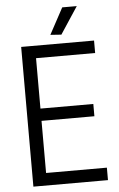

<svg xmlns="http://www.w3.org/2000/svg" viewBox="-61 -971 626 1013"><g transform="rotate(-5 252.0 -464.5)"><path d="M233 -790 308 -929H385L291 -786ZM74 -740H460V-674H147V-407H427V-342H147V-66H469V0H74Z"/></g></svg>

Font: Encode Sans Compressed
Style: Regular
Weight: 400
Designer: Pablo Impallari, Andres Torresi
Foundry: Pablo Impallari, Andres Torresi
Version: Version 1.000; ttfautohint (v1.00) -l 8 -r 50 -G 200 -x 14 -